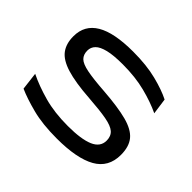

<svg xmlns="http://www.w3.org/2000/svg" viewBox="-119 -663 846 846"><g transform="rotate(45 304.0 -239.5)"><path d="M313.5 15Q225 15 161.2 -1.5Q97.5 -18 55 -37L45 -119.5Q96 -94.5 161 -76.5Q226 -58.5 309.5 -58.5Q392 -58.5 434 -76.5Q476 -94.5 476 -134Q476 -161.5 458.8 -176.8Q441.5 -192 400.5 -199.5Q359.5 -207 288.5 -212Q196.5 -218.5 143.8 -234.8Q91 -251 69 -280.2Q47 -309.5 47 -355V-356Q47 -425 105 -459.5Q163 -494 281.5 -494Q365.5 -494 427.5 -478.2Q489.5 -462.5 528.5 -442.5L539 -367.5Q492 -390 429.5 -406Q367 -422 288.5 -422Q232 -422 198.2 -413.8Q164.5 -405.5 149.8 -390.5Q135 -375.5 135 -354.5Q135 -329.5 149.5 -315Q164 -300.5 202.8 -292.8Q241.5 -285 313.5 -280Q407 -273 461.8 -258.5Q516.5 -244 540.8 -214.8Q565 -185.5 565 -134Q565 -56.5 501.8 -20.8Q438.5 15 313.5 15Z"/></g></svg>

Font: Anek Latin Expanded
Style: Regular
Weight: 400
Width: 7
Designer: Yesha Goshar
Foundry: Ek Type
Version: Version 1.003